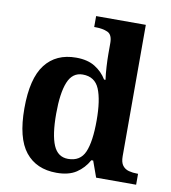

<svg xmlns="http://www.w3.org/2000/svg" viewBox="-85 -834 819 917"><g transform="rotate(10 324.5 -375.0)"><path d="M250 10Q152 10 99 -56.5Q46 -123 46 -267Q46 -412 98.5 -480Q151 -548 248 -548Q304 -548 340 -525.5Q376 -503 397 -468H404Q400 -496 398 -531Q396 -566 396 -590V-645Q396 -686 372 -696.5Q348 -707 315 -707H307V-760H548V-123Q548 -93 559.5 -78Q571 -63 590 -58Q609 -53 631 -53H635V0H441L413 -78H404Q382 -38 345.5 -14Q309 10 250 10ZM293 -65Q352 -65 374 -115.5Q396 -166 396 -269Q396 -368 374 -421Q352 -474 293 -474Q243 -474 221.5 -421Q200 -368 200 -268Q200 -166 221.5 -115.5Q243 -65 293 -65Z"/></g></svg>

Font: NotoSerif-Bold
Style: Regular
Weight: 700
Designer: Monotype Design Team
Foundry: Monotype Imaging Inc.
Version: Version 2.007; ttfautohint (v1.8) -l 8 -r 50 -G 200 -x 14 -D